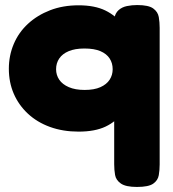

<svg xmlns="http://www.w3.org/2000/svg" viewBox="-20 -519 684 760"><path d="M291 2Q229 2 178 -16.5Q127 -35 90.5 -69Q54 -103 34.5 -148Q15 -193 15 -247Q15 -299 34.5 -345Q54 -391 91 -425Q128 -459 178.5 -478.5Q229 -498 291 -498Q355 -498 397 -477.5Q439 -457 463 -422.5Q487 -388 497 -343.5Q507 -299 507 -252Q508 -200 498 -154Q488 -108 464 -73Q440 -38 398 -18Q356 2 291 2ZM315 -163Q353 -163 377.5 -174Q402 -185 414 -203.5Q426 -222 426 -245Q426 -269 414 -287.5Q402 -306 377.5 -316.5Q353 -327 314 -327Q277 -327 252 -316.5Q227 -306 214.5 -287.5Q202 -269 202 -245Q202 -222 214.5 -203.5Q227 -185 252.5 -174Q278 -163 315 -163ZM522 221Q478 221 458.5 207.5Q439 194 435.5 173.5Q432 153 432 131V-445Q436 -467 449.5 -479Q463 -491 482.5 -495Q502 -499 523 -499Q568 -499 586.5 -485.5Q605 -472 608.5 -451.5Q612 -431 612 -409V132Q612 154 608.5 174.5Q605 195 586.5 208Q568 221 522 221Z"/></svg>

Font: Fredoka SemiExpanded
Style: Bold
Weight: 700
Width: 6
Designer: Ben Nathan
Foundry: Milena B. Brandão, Ben Nathan
Version: Version 2.001